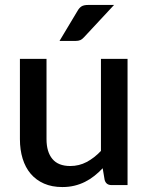

<svg xmlns="http://www.w3.org/2000/svg" viewBox="-20 -748 601 776"><path d="M495.5 -510V0H430.5Q409 0 403 -20.5L395 -68Q379 -51 361.2 -37Q343.5 -23 323.5 -13Q303.5 -3 280.8 2.5Q258 8 232 8Q190 8 158 -6Q126 -20 104.2 -45.5Q82.5 -71 71.5 -106.8Q60.5 -142.5 60.5 -185.5V-510H168V-185.5Q168 -134 191.8 -105.5Q215.5 -77 264 -77Q299.5 -77 330.2 -93.2Q361 -109.5 388 -138V-510ZM441 -728 320.5 -598.5Q312.5 -589.5 304.8 -586Q297 -582.5 284.5 -582.5H220.5L293 -703.5Q300 -716 309.2 -722Q318.5 -728 336.5 -728Z"/></svg>

Font: LatoLatin Semibold
Style: Regular
Weight: 600
Designer: Lukasz Dziedzic with Adam Twardoch and Botio Nikoltchev
Foundry: tyPoland Lukasz Dziedzic
Version: Version 2.015; 2015-08-06; http://www.latofonts.com/